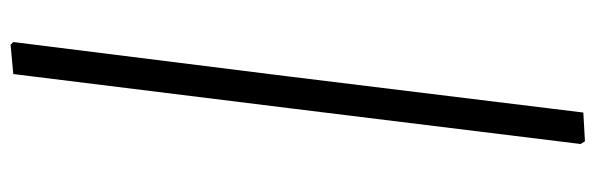

<svg xmlns="http://www.w3.org/2000/svg" viewBox="-392 -444 1099 354"><g transform="rotate(-90 157.0 -267.5)"><path d="M251 -797 256 -792 193 -288 126 259 73 262 68 254 134 -283 197 -792Z"/></g></svg>

Font: Alegreya Sans
Style: Italic
Weight: 400
Italic angle: -7°
Designer: Juan Pablo del Peral
Foundry: Huerta Tipografica
Version: Version 2.007